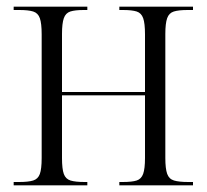

<svg xmlns="http://www.w3.org/2000/svg" viewBox="-20 -556 620 576"><path d="M21 0V-10H37Q65 -10 79.5 -14.5Q94 -19 99.5 -34Q105 -49 105 -82V-453Q105 -486 99.5 -501.5Q94 -517 79.5 -521.5Q65 -526 38 -526H21V-536H242V-526H231Q205 -526 191 -521.5Q177 -517 171.5 -501.5Q166 -486 166 -454V-280H415V-453Q415 -486 409.5 -501.5Q404 -517 390 -521.5Q376 -526 349 -526H338V-536H559V-526H543Q516 -526 501.5 -521.5Q487 -517 481.5 -501.5Q476 -486 476 -454V-82Q476 -50 481.5 -34.5Q487 -19 502 -14.5Q517 -10 545 -10H559V0H338V-10H348Q376 -10 390 -14.5Q404 -19 409.5 -34.5Q415 -50 415 -82V-270H166V-82Q166 -49 171.5 -34Q177 -19 191.5 -14.5Q206 -10 234 -10H242V0Z"/></svg>

Font: Noto Serif Display Condensed Light
Style: Regular
Weight: 300
Width: 3
Designer: Monotype Design Team
Foundry: Monotype Imaging Inc.
Version: Version 2.009